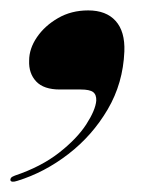

<svg xmlns="http://www.w3.org/2000/svg" viewBox="-47 -172 311 369"><path d="M68 0Q37 0 22.5 -15.5Q8 -31 9 -55.5Q9 -78.5 24 -100.5Q39 -122.5 64.5 -137.2Q90 -152 122.5 -152Q157 -152 175.2 -131.8Q193.5 -111.5 192 -73Q189.5 -12 160 38.2Q130.5 88.5 84.5 124Q38.5 159.5 -13.5 175.5Q-19.5 177.5 -22.8 177.2Q-26 177 -27 174.5Q-27.5 172 -25.8 169.8Q-24 167.5 -18.5 165.5Q32 148.5 66.5 121.5Q101 94.5 118.8 67Q136.5 39.5 138 21.5Q138.5 10 132 5Q125.5 0 108 0Z"/></svg>

Font: Fraunces 120pt
Style: Bold Italic
Weight: 700
Italic angle: -16°
Version: Version 1.000;[b76b70a41]